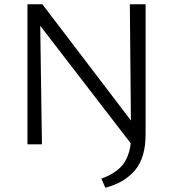

<svg xmlns="http://www.w3.org/2000/svg" viewBox="-20 -678 814 902"><path d="M590 -658H664V-47Q664 62 615 121Q566 180 475 204L456 161Q519 139 552.5 101Q586 63 594 -5L169 -557L177 0H109V-658H179L595 -112Z"/></svg>

Font: EauTestInfant
Style: Regular
Weight: 400
Designer: Christian Thalmann (Catharsis Fonts)
Version: Version 0.001;PS 000.001;hotconv 1.0.88;makeotf.lib2.5.64775